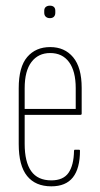

<svg xmlns="http://www.w3.org/2000/svg" viewBox="-20 -651 352 677"><path d="M161 6Q105 6 75.5 -30.5Q46 -67 46 -143V-340Q46 -415 76 -450Q106 -485 157 -485Q208 -485 238 -449Q268 -413 268 -341V-250Q268 -246 263 -246H67V-144Q67 -80 90 -47.5Q113 -15 161 -15Q203 -15 221.5 -41.5Q240 -68 241 -119Q241 -123 244 -123H259Q262 -123 262 -120Q262 -57 237 -25.5Q212 6 161 6ZM67 -267H247V-340Q247 -400 223.5 -432Q200 -464 157 -464Q115 -464 91 -432.5Q67 -401 67 -340ZM156 -587Q147 -587 141.5 -592Q136 -597 136 -606V-613Q136 -622 141.5 -626.5Q147 -631 156 -631Q165 -631 170 -626.5Q175 -622 175 -613V-606Q175 -597 170 -592Q165 -587 156 -587Z"/></svg>

Font: Sofia Sans Extra Condensed Thin
Style: Regular
Weight: 250
Version: Version 4.100